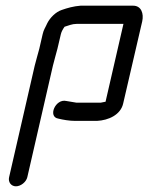

<svg xmlns="http://www.w3.org/2000/svg" viewBox="-20 -457 522 675"><path d="M76 166 166 -226C169 -240 179 -273 182 -286L194 -337C196 -346 202 -356 207 -363C221 -367 233 -373 249 -373H414L351 -99H349C345 -98 339 -97 334 -96H249C238 -98 224 -100 213 -102C175 -111 147 -46 185 -40C201 -36 224 -32 244 -32H321C361 -34 404 -53 413 -93L480 -382C486 -409 477 -437 448 -437H263C238 -435 217 -429 197 -422C176 -415 156 -395 146 -375C141 -363 133 -352 130 -337L118 -285C115 -273 105 -239 102 -226L12 166C8 183 19 198 36 198C53 198 72 183 76 166Z"/></svg>

Font: Electronic
Style: SeBdIt
Weight: 600
Version: Version 1.011